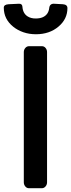

<svg xmlns="http://www.w3.org/2000/svg" viewBox="-20 -992 375 1012"><path d="M105.5 -717.3Q105.5 -730 113.5 -739.3Q121.6 -748.5 132.8 -748.5H201.2Q212.4 -748.5 220.2 -739.3Q228 -730 228 -717.3V-31.2Q228 -18.6 220 -9.3Q211.9 0 200.7 0H132.3Q121.1 0 113.3 -9.3Q105.5 -18.6 105.5 -31.2ZM169.4 -811.5Q133.8 -811.5 103.3 -822Q72.8 -832.5 49.8 -851.1Q0 -891.1 0 -951.7Q0 -968.3 25.9 -969.7L78.6 -972.2Q96.7 -973.6 98.1 -957Q100.6 -920.9 126 -905.3Q143.1 -894.5 168 -894.5Q211.4 -894.5 229.5 -920.9Q237.3 -932.6 239.3 -948.7Q241.7 -973.6 265.6 -972.2L311.5 -969.7Q335.4 -967.8 335.4 -949.2Q335.4 -892.1 289.1 -852.5Q241.2 -811.5 169.4 -811.5Z"/></svg>

Font: Capriola
Style: Regular
Weight: 400
Designer: Viktoriya Grabowska
Foundry: Viktoriya Grabowska
Version: Version 1.007